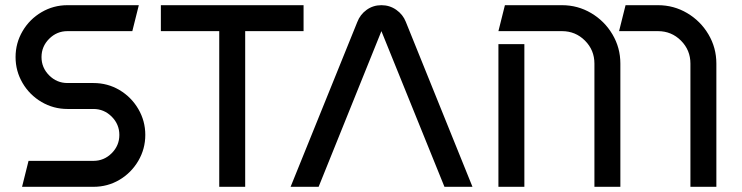

<svg xmlns="http://www.w3.org/2000/svg" viewBox="-20 -720 2861 740"><path d="M40 -500Q40 -554 67 -600Q94 -646 140 -673Q186 -700 240 -700H515L490 -600H240Q199 -600 169.5 -570.5Q140 -541 140 -500Q140 -459 169.5 -429.5Q199 -400 240 -400H340Q395 -400 440.5 -373Q486 -346 513 -300Q540 -254 540 -200Q540 -146 513 -100Q486 -54 440.5 -27Q395 0 340 0H65L90 -100H340Q381 -100 410.5 -129.5Q440 -159 440 -200Q440 -241 410.5 -270.5Q381 -300 340 -300H240Q186 -300 140 -327Q94 -354 67 -400Q40 -446 40 -500Z M1150 -600H925V0H825V-600H600V-700H1150Z M1357 -635Q1368 -664 1393 -682Q1418 -700 1450 -700Q1482 -700 1507.5 -682Q1533 -664 1544 -636L1801 0H1693L1450 -600L1208 0H1100Z M2371 -475V0H2271V-475Q2271 -527 2234.5 -563.5Q2198 -600 2146 -600H1901L1926 -700H2146Q2207 -700 2258.5 -669.5Q2310 -639 2340.5 -587.5Q2371 -536 2371 -475ZM1901 -550H2001V0H1901ZM2391 -700H2516Q2577 -700 2628.5 -669.5Q2680 -639 2710.5 -587.5Q2741 -536 2741 -475V0H2641V-475Q2641 -527 2604.5 -563.5Q2568 -600 2516 -600H2366Z"/></svg>

Font: SB Skate blade
Style: Regular
Weight: 400
Designer: Valerio Brotto (Silverblur_type)
Version: Version 1.003